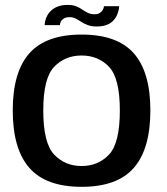

<svg xmlns="http://www.w3.org/2000/svg" viewBox="-20 -736 661 761"><path d="M303.5 4.5Q445 4.5 510.5 -70.8Q576 -146 576 -298.5Q576 -450 510.5 -524.5Q445 -599 303.5 -599Q162 -599 96.2 -524.5Q30.5 -450 30.5 -298.5Q30.5 -146 96.2 -70.8Q162 4.5 303.5 4.5ZM303.5 -78Q237.5 -78 194.5 -123.5Q151.5 -169 151.5 -298Q151.5 -426 194.5 -471Q237.5 -516 303.5 -516Q369.5 -516 412.2 -471Q455 -426 455 -298Q455 -169 412.2 -123.5Q369.5 -78 303.5 -78ZM363 -631Q386 -631 401.5 -636.8Q417 -642.5 427 -652.2Q437 -662 442.2 -673Q447.5 -684 449.8 -694.2Q452 -704.5 452.5 -711.5H392Q392 -705.5 388 -698Q384 -690.5 376 -685Q368 -679.5 355.5 -679.5Q340 -679.5 328.5 -685Q317 -690.5 306.2 -698Q295.5 -705.5 282 -711Q268.5 -716.5 248.5 -716.5Q226 -716.5 210 -710.5Q194 -704.5 183.8 -695.2Q173.5 -686 167.8 -675.2Q162 -664.5 159.5 -654.2Q157 -644 157 -636.5H217.5Q217.5 -643 221.2 -650.2Q225 -657.5 233.2 -662.8Q241.5 -668 255.5 -668Q269 -668 279.8 -662.5Q290.5 -657 302 -649.5Q313.5 -642 328 -636.5Q342.5 -631 363 -631Z"/></svg>

Font: Anybody UltraCondensed Thin Medium
Style: Regular
Weight: 500
Version: Version 1.111